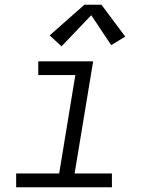

<svg xmlns="http://www.w3.org/2000/svg" viewBox="-20 -788 640 808"><path d="M48 0V-58H229L297 -472H141V-530H372L294 -58H451V0ZM239 -593 189 -639 335 -768H407L507 -634L448 -598L364 -724Z"/></svg>

Font: Iosevka Curly Slab LtExObl
Style: Regular
Weight: 300
Width: 7
Italic angle: -9°
Monospace: yes
Designer: Belleve Invis
Foundry: Belleve Invis
Version: Version 11.1.0; ttfautohint (v1.8.3)